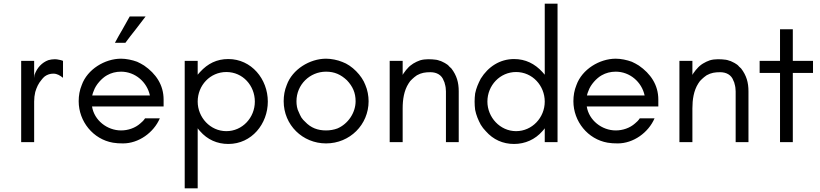

<svg xmlns="http://www.w3.org/2000/svg" viewBox="-20 -770 4443 1040"><path d="M321.3 -348.6V-440.4C314.5 -443.4 306.6 -445.3 299.8 -446.3C292 -448.2 284.2 -449.2 277.3 -449.2C264.6 -449.2 252.9 -447.3 242.2 -444.3C207 -431.6 180.7 -402.3 168 -367.2C167 -364.3 167 -361.3 166 -358.4C166 -355.5 166 -351.6 165 -348.6V-440.4H94.7V0H165V-219.7C165 -238.3 167 -254.9 170.9 -271.5C178.7 -296.9 187.5 -317.4 205.1 -337.9C210 -344.7 215.8 -350.6 222.7 -356.4C236.3 -366.2 252 -371.1 268.6 -371.1C290 -371.1 304.7 -361.3 321.3 -348.6Z M768.6 -680.7H682.6C668.9 -656.2 655.3 -632.8 642.6 -609.4C628.9 -585.9 615.2 -562.5 602.5 -538.1H659.2C676.8 -562.5 695.3 -585.9 713.9 -609.4C732.4 -632.8 750 -656.2 768.6 -680.7ZM866.2 -230.5C866.2 -310.5 824.2 -371.1 760.7 -415C748 -422.9 735.4 -429.7 722.7 -435.5C696.3 -445.3 663.1 -452.1 635.7 -452.1C547.9 -452.1 453.1 -394.5 422.9 -309.6C411.1 -281.2 406.2 -252 406.2 -221.7C406.2 -112.3 484.4 -15.6 591.8 2.9C608.4 5.9 627 6.8 646.5 6.8C731.4 6.8 812.5 -51.8 845.7 -128.9H765.6C758.8 -118.2 750 -109.4 740.2 -101.6C711.9 -76.2 672.9 -63.5 635.7 -63.5C560.5 -63.5 490.2 -118.2 478.5 -193.4H866.2ZM792 -252.9H479.5C481.4 -261.7 484.4 -270.5 488.3 -279.3C499 -310.5 531.2 -346.7 559.6 -362.3C582 -375 607.4 -381.8 635.7 -381.8C711.9 -381.8 776.4 -326.2 792 -252.9Z M1050.8 250V-75.2L1056.6 -67.4C1058.6 -64.5 1060.5 -62.5 1063.5 -59.6C1103.5 -13.7 1156.2 9.8 1216.8 9.8C1343.8 9.8 1430.7 -99.6 1430.7 -219.7C1430.7 -341.8 1341.8 -450.2 1216.8 -450.2C1154.3 -450.2 1105.5 -425.8 1063.5 -379.9C1060.5 -377 1058.6 -375 1056.6 -372.1C1054.7 -370.1 1052.7 -368.2 1050.8 -365.2V-440.4H980.5V250ZM1360.4 -219.7C1360.4 -132.8 1293 -59.6 1206.1 -59.6C1118.2 -59.6 1050.8 -134.8 1050.8 -219.7C1050.8 -307.6 1118.2 -379.9 1206.1 -379.9C1295.9 -379.9 1360.4 -305.7 1360.4 -219.7Z M1976.6 -221.7C1976.6 -250 1970.7 -283.2 1959 -309.6C1940.4 -360.4 1886.7 -416 1834 -434.6C1808.6 -445.3 1773.4 -452.1 1746.1 -452.1C1658.2 -452.1 1563.5 -394.5 1533.2 -309.6C1521.5 -281.2 1516.6 -252 1516.6 -221.7C1516.6 -92.8 1619.1 6.8 1746.1 6.8C1875 6.8 1976.6 -94.7 1976.6 -221.7ZM1906.2 -221.7C1906.2 -159.2 1865.2 -98.6 1807.6 -74.2C1789.1 -67.4 1768.6 -63.5 1746.1 -63.5C1701.2 -63.5 1664.1 -77.1 1632.8 -110.4C1625 -117.2 1618.2 -125 1612.3 -133.8C1607.4 -142.6 1602.5 -152.3 1598.6 -162.1C1588.9 -179.7 1585.9 -202.1 1585.9 -221.7C1585.9 -311.5 1658.2 -381.8 1746.1 -381.8C1792 -381.8 1826.2 -366.2 1859.4 -335C1890.6 -301.8 1906.2 -267.6 1906.2 -221.7Z M2395.5 0H2464.8V-275.4C2464.8 -323.2 2454.1 -361.3 2424.8 -399.4C2421.9 -402.3 2418 -406.2 2414.1 -409.2C2411.1 -413.1 2407.2 -417 2403.3 -419.9C2398.4 -422.9 2394.5 -425.8 2389.6 -428.7C2384.8 -431.6 2380.9 -433.6 2376 -435.5C2371.1 -438.5 2365.2 -440.4 2360.4 -441.4C2355.5 -443.4 2349.6 -445.3 2342.8 -446.3C2329.1 -448.2 2314.5 -449.2 2299.8 -449.2C2284.2 -449.2 2269.5 -447.3 2255.9 -443.4C2230.5 -434.6 2204.1 -419.9 2186.5 -398.4C2181.6 -393.6 2176.8 -387.7 2172.9 -381.8C2168 -376 2164.1 -370.1 2161.1 -364.3V-440.4H2090.8V0H2161.1V-183.6C2161.1 -229.5 2168 -279.3 2193.4 -318.4C2198.2 -327.1 2205.1 -335 2212.9 -341.8C2219.7 -348.6 2228.5 -355.5 2238.3 -362.3C2262.7 -376 2284.2 -378.9 2311.5 -378.9C2344.7 -378.9 2373 -364.3 2383.8 -332C2386.7 -327.1 2388.7 -321.3 2389.6 -315.4C2393.6 -302.7 2395.5 -288.1 2395.5 -275.4Z M3000 0V-750H2930.7V-365.2C2928.7 -368.2 2926.8 -370.1 2924.8 -372.1C2921.9 -375 2919.9 -377 2918 -379.9C2877 -424.8 2826.2 -450.2 2764.6 -450.2C2687.5 -450.2 2624 -408.2 2584 -343.8C2570.3 -317.4 2559.6 -293 2553.7 -263.7C2551.8 -249 2550.8 -234.4 2550.8 -219.7C2550.8 -204.1 2551.8 -189.5 2553.7 -174.8C2559.6 -145.5 2570.3 -120.1 2584 -94.7C2591.8 -82 2600.6 -70.3 2611.3 -59.6C2651.4 -13.7 2704.1 9.8 2764.6 9.8C2824.2 9.8 2878.9 -14.6 2918 -59.6C2919.9 -62.5 2921.9 -64.5 2924.8 -67.4L2930.7 -75.2V0ZM2930.7 -219.7C2930.7 -132.8 2862.3 -59.6 2775.4 -59.6C2688.5 -59.6 2620.1 -134.8 2620.1 -219.7C2620.1 -307.6 2688.5 -379.9 2775.4 -379.9C2864.3 -379.9 2930.7 -305.7 2930.7 -219.7Z M3545.9 -230.5C3545.9 -310.5 3503.9 -371.1 3440.4 -415C3427.7 -422.9 3415 -429.7 3402.3 -435.5C3376 -445.3 3342.8 -452.1 3315.4 -452.1C3227.5 -452.1 3132.8 -394.5 3102.5 -309.6C3090.8 -281.2 3085.9 -252 3085.9 -221.7C3085.9 -112.3 3164.1 -15.6 3271.5 2.9C3288.1 5.9 3306.6 6.8 3326.2 6.8C3411.1 6.8 3492.2 -51.8 3525.4 -128.9H3445.3C3438.5 -118.2 3429.7 -109.4 3419.9 -101.6C3391.6 -76.2 3352.5 -63.5 3315.4 -63.5C3240.2 -63.5 3169.9 -118.2 3158.2 -193.4H3545.9ZM3471.7 -252.9H3159.2C3161.1 -261.7 3164.1 -270.5 3168 -279.3C3178.7 -310.5 3210.9 -346.7 3239.3 -362.3C3261.7 -375 3287.1 -381.8 3315.4 -381.8C3391.6 -381.8 3456.1 -326.2 3471.7 -252.9Z M3964.8 0H4034.2V-275.4C4034.2 -323.2 4023.4 -361.3 3994.1 -399.4C3991.2 -402.3 3987.3 -406.2 3983.4 -409.2C3980.5 -413.1 3976.6 -417 3972.7 -419.9C3967.8 -422.9 3963.9 -425.8 3959 -428.7C3954.1 -431.6 3950.2 -433.6 3945.3 -435.5C3940.4 -438.5 3934.6 -440.4 3929.7 -441.4C3924.8 -443.4 3918.9 -445.3 3912.1 -446.3C3898.4 -448.2 3883.8 -449.2 3869.1 -449.2C3853.5 -449.2 3838.9 -447.3 3825.2 -443.4C3799.8 -434.6 3773.4 -419.9 3755.9 -398.4C3751 -393.6 3746.1 -387.7 3742.2 -381.8C3737.3 -376 3733.4 -370.1 3730.5 -364.3V-440.4H3660.2V0H3730.5V-183.6C3730.5 -229.5 3737.3 -279.3 3762.7 -318.4C3767.6 -327.1 3774.4 -335 3782.2 -341.8C3789.1 -348.6 3797.9 -355.5 3807.6 -362.3C3832 -376 3853.5 -378.9 3880.9 -378.9C3914.1 -378.9 3942.4 -364.3 3953.1 -332C3956.1 -327.1 3958 -321.3 3959 -315.4C3962.9 -302.7 3964.8 -288.1 3964.8 -275.4Z M4094.7 -375H4205.1V0H4274.4V-375H4383.8V-440.4H4274.4V-611.3H4205.1V-440.4H4094.7Z"/></svg>

Font: My Font
Style: Regular
Weight: 400
Designer: Alfredo Marco Pradil
Version: Version 0.001